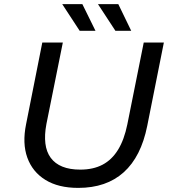

<svg xmlns="http://www.w3.org/2000/svg" viewBox="-20 -907 831 935"><path d="M361 8Q264 8 201 -31Q138 -70 113 -139.5Q88 -209 107 -302L186 -700H286L206 -303Q196 -250 201 -208.5Q206 -167 227 -138.5Q248 -110 284 -95.5Q320 -81 371 -81Q434 -81 479.5 -105Q525 -129 555 -178Q585 -227 600 -301L680 -700H778L697 -294Q667 -144 582.5 -68Q498 8 361 8ZM542 -757 457 -887H556L619 -757ZM368 -757 283 -887H381L445 -757Z"/></svg>

Font: MOST Montserrat Medium
Style: Italic
Weight: 500
Italic angle: -11.3°
Designer: Julieta Ulanovsky
Foundry: Julieta Ulanovsky
Version: Version 8.000;March 11, 2024;FontCreator 15.0.0.2926 64-bit